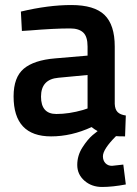

<svg xmlns="http://www.w3.org/2000/svg" viewBox="-20 -531 546 763"><path d="M436 -346V-118Q437 -96 447.5 -85.5Q458 -75 480 -72L477 11Q452 11 441 10Q389 62 389 90Q389 107 399 117.5Q409 128 425 128L470 123L480 202Q427 212 385.5 212Q344 212 315.5 187Q287 162 287 124.5Q287 87 307.5 55Q328 23 348 6L368 -10Q355 -17 344 -26Q264 11 183 11Q34 11 34 -148Q34 -224 74.5 -258Q115 -292 199 -299L328 -310V-346Q328 -386 310.5 -402Q293 -418 259 -418Q195 -418 99 -410L67 -408L63 -485Q172 -511 263.5 -511Q355 -511 395.5 -471.5Q436 -432 436 -346ZM212 -222Q143 -216 143 -147Q143 -78 204 -78Q254 -78 310 -94L328 -100V-233Z"/></svg>

Font: TitilliumWeb-SemiBold
Style: SemiBold
Weight: 600
Version: Version 1.001;PS 57.000;hotconv 1.0.70;makeotf.lib2.5.55311